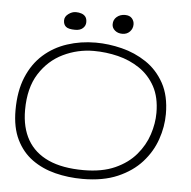

<svg xmlns="http://www.w3.org/2000/svg" viewBox="-48 -657 722 727"><g transform="rotate(5 313.0 -293.0)"><path d="M291.5 23.5Q237 23.5 187.5 11Q138 -1.5 99.5 -29.2Q61 -57 38.8 -102.5Q16.5 -148 16.5 -214Q16.5 -286.5 38.5 -339.5Q60.5 -392.5 99.2 -427Q138 -461.5 189 -478.2Q240 -495 297.5 -495Q346 -495 396.5 -482.5Q447 -470 489.8 -441.5Q532.5 -413 558.8 -365.5Q585 -318 585 -248.5Q585 -200 568.2 -151.8Q551.5 -103.5 516 -64Q480.5 -24.5 425 -0.5Q369.5 23.5 291.5 23.5ZM292.5 -10Q363 -10 412 -32Q461 -54 491.2 -89.8Q521.5 -125.5 535.2 -167.5Q549 -209.5 549 -250Q549 -309 526.8 -349.8Q504.5 -390.5 467.5 -415.5Q430.5 -440.5 385 -451.8Q339.5 -463 292.5 -463Q231.5 -463 176.5 -436.5Q121.5 -410 87 -355.8Q52.5 -301.5 52.5 -217.5Q52.5 -151 79.2 -104.5Q106 -58 159.2 -34Q212.5 -10 292.5 -10ZM215 -536.5Q189 -536.5 179.5 -544.8Q170 -553 170 -568.5Q170 -583 183.8 -593.2Q197.5 -603.5 212 -603.5Q223.5 -603.5 233.2 -600.2Q243 -597 248.8 -589.5Q254.5 -582 254.5 -569Q254.5 -555.5 244.2 -546Q234 -536.5 215 -536.5ZM394 -537Q377 -537 365.8 -546.5Q354.5 -556 354.5 -570Q354.5 -587.5 367.2 -598.2Q380 -609 398.5 -609Q416 -609 424.8 -599Q433.5 -589 433.5 -576Q433.5 -560 422.5 -548.5Q411.5 -537 394 -537Z"/></g></svg>

Font: Gluten Thin Thin
Style: Regular
Weight: 250
Version: Version 1.300